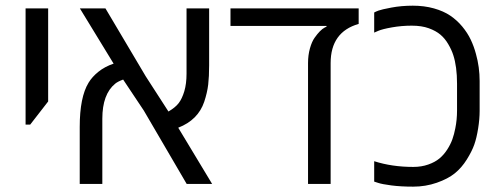

<svg xmlns="http://www.w3.org/2000/svg" viewBox="-20 -660 1787 689"><path d="M71.8 -212.9V-629.9H152.8V-295.9L88.4 -212.9Z M730.5 -629.9V-425.3Q730.5 -385.3 727.1 -356.2Q723.6 -327.1 712.9 -294.9Q690.9 -229.5 619.6 -201.7L741.2 0H649.9L496.1 -263.2L421.9 -374.5Q402.3 -367.2 393.6 -359.9Q347.2 -322.3 347.2 -233.9V0H266.1V-204.6Q266.1 -311.5 297.9 -363.3Q310.5 -384.3 333.3 -402.6Q356 -420.9 387.7 -431.6L266.6 -629.9H358.4L502.9 -386.2L584.5 -259.8Q609.4 -274.4 621.3 -290Q633.3 -305.7 641.4 -332.5Q649.4 -359.4 649.4 -396V-629.9Z M1267.1 -629.9V-574.2Q1166.5 -545.4 1166.5 -433.6V0H1085.4V-433.6Q1085.4 -462.4 1092.3 -486.6Q1099.1 -510.7 1108.9 -524.4Q1128.9 -552.7 1145 -561L1151.9 -564.5V-566.9H807.1V-629.9Z M1688 -466.3Q1701.2 -419.4 1701.2 -369.1V-262.2Q1701.2 -232.9 1695.8 -199Q1690.4 -165 1681.9 -140.9Q1673.3 -116.7 1655 -87.4Q1636.7 -58.1 1612.1 -38.1Q1587.4 -18.1 1547.4 -4.2Q1507.3 9.8 1462.9 9.8Q1418.5 9.8 1384.5 5.4Q1350.6 1 1336.4 -3.9L1322.8 -8.3V-81.5Q1386.7 -61 1462.9 -61Q1492.7 -61 1516.8 -69.6Q1541 -78.1 1556.9 -91.3Q1572.8 -104.5 1585 -123.5Q1597.2 -142.6 1603.5 -160.6Q1609.9 -178.7 1613.8 -199.2Q1620.1 -230 1620.1 -263.7V-359.4Q1620.1 -421.4 1606.4 -462.9Q1600.6 -481 1588.6 -501.5Q1576.7 -522 1560.5 -535.6Q1544.4 -549.3 1518.8 -558.6Q1493.2 -567.9 1457.3 -567.9Q1421.4 -567.9 1386.7 -561.8Q1352.1 -555.7 1337.4 -549.3L1322.8 -543V-615.2Q1328.1 -618.2 1338.4 -622.1Q1348.6 -626 1384.5 -632.8Q1420.4 -639.6 1461.4 -639.6Q1502.4 -639.6 1537.1 -629.9Q1571.8 -620.1 1595.9 -603.8Q1620.1 -587.4 1638.9 -564.7Q1657.7 -542 1669.2 -517.8Q1680.7 -493.7 1688 -466.3Z"/></svg>

Font: Open Sans Hebrew
Style: Regular
Weight: 400
Foundry: Ascender Corporation, Yanek Iontef
Version: Version 2.001;PS 002.001;hotconv 1.0.70;makeotf.lib2.5.58329